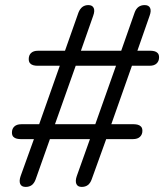

<svg xmlns="http://www.w3.org/2000/svg" viewBox="-20 -732 649 759"><path d="M81.6 6.9Q65 6.9 59.9 -4.8Q54.8 -16.6 61.6 -36.2L118.1 -193.1L138.5 -182.1H61Q54.5 -182.1 46.4 -183.8Q38.3 -185.6 32.8 -191.2Q27.2 -196.9 27.2 -208Q27.2 -223.2 36.8 -232Q46.3 -240.9 64 -240.9H156.7L132.2 -233.5L220.6 -484.1L238.7 -472.1H127Q120.4 -472.1 112.6 -473.9Q104.7 -475.7 99.2 -481.5Q93.6 -487.4 93.6 -498.5Q93.6 -513.8 102.9 -522.6Q112.3 -531.4 130.4 -531.4H258.7L232.7 -519.4L290.1 -682.1Q296 -697.2 305.8 -704.6Q315.6 -711.9 329.3 -711.9Q344.9 -711.9 350.3 -700.7Q355.7 -689.4 348.3 -669.3L299.9 -531.4H459.2L512.1 -682.1Q517.4 -697.2 527.5 -704.6Q537.6 -711.9 551.8 -711.9Q567.9 -711.9 573.3 -700.7Q578.7 -689.4 571.3 -669.3L518.9 -519.4L498.5 -531.4H575Q582.5 -531.4 590.1 -529.6Q597.7 -527.9 603.2 -522.2Q608.8 -516.6 608.8 -505.5Q608.8 -490.2 599.2 -481.2Q589.7 -472.1 572 -472.1H479.8L505.8 -484.1L417.4 -233.5L397.8 -240.9H509Q516.6 -240.9 524.1 -239.1Q531.7 -237.3 537.3 -231.7Q542.9 -226 542.9 -214.9Q542.9 -200.2 533.3 -191.1Q523.7 -182.1 506.1 -182.1H377.8L403.8 -193.1L342.4 -22.9Q337 -7.8 327.2 -0.4Q317.4 6.9 303.1 6.9Q287 6.9 281.9 -4.8Q276.8 -16.6 283.6 -36.2L335.6 -182.1H177.3L120.9 -22.9Q115.4 -7.8 105.7 -0.4Q95.9 6.9 81.6 6.9ZM279.3 -472.1 197.3 -240.9H356.7L438.6 -472.1Z"/></svg>

Font: Nunito Variable Extra Light
Style: Italic
Weight: 200
Italic angle: -9°
Designer: Vernon Adams
Foundry: Vernon Adams
Version: Version 3.602